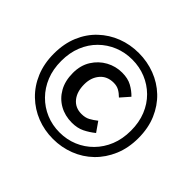

<svg xmlns="http://www.w3.org/2000/svg" viewBox="-169 -956 1183 1183"><g transform="rotate(45 422.0 -364.5)"><path d="M422 10Q347 10 281 -16Q215 -42 163.5 -91.5Q112 -141 83 -210.5Q54 -280 54 -366Q54 -453 83 -522Q112 -591 163.5 -639.5Q215 -688 281 -713.5Q347 -739 422 -739Q496 -739 563 -713.5Q630 -688 681 -639.5Q732 -591 761.5 -522Q791 -453 791 -366Q791 -280 761.5 -210.5Q732 -141 681 -91.5Q630 -42 563 -16Q496 10 422 10ZM422 -47Q485 -47 540 -70Q595 -93 637 -135.5Q679 -178 702.5 -236Q726 -294 726 -366Q726 -438 702.5 -496Q679 -554 637 -595.5Q595 -637 540 -659.5Q485 -682 422 -682Q359 -682 304 -659.5Q249 -637 207 -595.5Q165 -554 141.5 -496Q118 -438 118 -366Q118 -294 141.5 -236Q165 -178 207 -135.5Q249 -93 304 -70Q359 -47 422 -47ZM433 -143Q373 -143 325 -170Q277 -197 249 -246.5Q221 -296 221 -365Q221 -431 251.5 -479.5Q282 -528 330.5 -554.5Q379 -581 435 -581Q485 -581 519.5 -562Q554 -543 580 -516L529 -458Q509 -478 489 -489Q469 -500 442 -500Q385 -500 352.5 -461.5Q320 -423 320 -365Q320 -300 351.5 -261.5Q383 -223 437 -223Q470 -223 493 -235.5Q516 -248 540 -267L584 -204Q552 -178 516.5 -160.5Q481 -143 433 -143Z"/></g></svg>

Font: Noto Sans TC SemiBold
Style: Regular
Weight: 600
Designer: Ryoko NISHIZUKA  (kana, bopomofo & ideographs); Paul D. Hunt (Latin, Greek & Cyrillic); Sandoll Communications , Soo-you
Foundry: Adobe
Version: Version 2.004-H2;hotconv 1.0.118;makeotfexe 2.5.65603